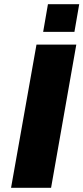

<svg xmlns="http://www.w3.org/2000/svg" viewBox="-20 -901 400 921"><path d="M33 0 155 -687H346L225 0ZM187 -748 210 -881H360L337 -748Z"/></svg>

Font: Archivo SemiExpanded ExtraBold
Style: Italic
Weight: 800
Width: 6
Italic angle: -10°
Designer: Hector Gatti
Foundry: Omnibus-Type
Version: Version 2.001